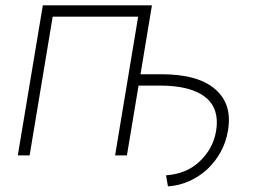

<svg xmlns="http://www.w3.org/2000/svg" viewBox="-20 -565 940 698"><path d="M135.7 -545.5H532.3L490.8 -295.1H566.8Q701.3 -295.1 763.5 -239.7Q794.7 -212 805.8 -175.1Q816.8 -138.1 808.6 -89.1Q801.8 -48.7 782.5 -13.1Q763.1 22.4 734.4 49.4Q705.6 76.3 668.9 93Q632.1 109.7 590.6 112.6L583.5 72.4Q621.1 69.6 651.6 57Q682.2 44.4 706.7 21Q731.2 -2.5 745.9 -30.2Q760.7 -57.9 766 -91.3Q772 -129.6 762.6 -159.8Q753.2 -190 727.6 -210.9Q702.1 -231.9 660.3 -242.9Q618.6 -253.9 560 -253.9H483.7L441.4 0H398.4L482.2 -504.3H171.5L87.7 0H44.7Z"/></svg>

Font: Inter P Extra Light
Style: Italic
Weight: 200
Italic angle: 9.39999°
Designer: Rasmus Andersson
Foundry: rsms
Version: Version 3.018;git-588b23468